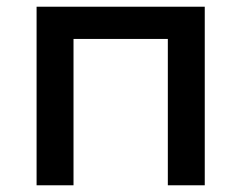

<svg xmlns="http://www.w3.org/2000/svg" viewBox="-20 -552 719 572"><path d="M199 -436H480V0H590V-532H89V0H199Z"/></svg>

Font: Montserrat-Alt1 SemBd
Style: Regular
Weight: 600
Designer: Differentunic
Foundry: Differentunic
Version: Version 7.222